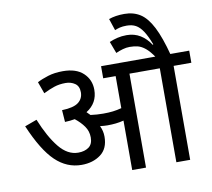

<svg xmlns="http://www.w3.org/2000/svg" viewBox="-93 -1002 1224 1109"><g transform="rotate(-10 519.0 -448.0)"><path d="M470 -218Q470 -148 424.5 -114Q379 -80 312 -80Q226 -80 159 -144Q92 -208 29 -356L100 -382Q143 -276 193 -214.5Q243 -153 305 -153Q343 -153 367 -170.5Q391 -188 391 -227Q391 -264 370.5 -293Q350 -322 318 -347Q291 -342 260 -341L255 -411Q323 -413 351.5 -435Q380 -457 380 -494Q380 -530 356.5 -546Q333 -562 302 -562Q265 -562 235 -552Q205 -542 171 -525L146 -594Q172 -608 210.5 -620Q249 -632 298 -632Q376 -632 417.5 -593Q459 -554 459 -495Q459 -417 392 -375Q403 -365 412 -355Q450 -350 486 -350Q518 -350 543 -353Q568 -356 594 -363V-551H521V-622H1038V-551H934V0H853V-551H675V0H594V-290Q570 -284 547 -281.5Q524 -279 498 -279Q481 -279 455 -282Q470 -252 470 -218ZM844 -615Q817 -655 794.5 -673.5Q772 -692 750.5 -697.5Q729 -703 703 -703Q683 -703 662 -697Q641 -691 621 -682L595 -751Q618 -761 643 -767Q668 -773 697 -773Q742 -773 777 -751.5Q812 -730 836 -692L840 -694Q820 -746 801 -774.5Q782 -803 760 -815Q738 -827 707 -827Q683 -827 667 -823Q651 -819 637 -813L614 -882Q653 -896 705 -896Q759 -896 798.5 -870.5Q838 -845 869.5 -783.5Q901 -722 929 -615Z"/></g></svg>

Font: Go Noto Kurrent-Regular
Style: Regular
Weight: 400
Designer: Monotype Design Team
Foundry: Monotype Imaging Inc.
Version: Version 2.012; ttfautohint (v1.8.4.7-5d5b)